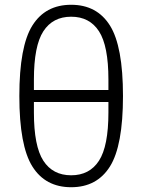

<svg xmlns="http://www.w3.org/2000/svg" viewBox="-20 -772 597 804"><path d="M115.5 -665Q170 -752 278 -752Q386 -752 440.5 -665Q495 -578 495 -370Q495 -162 440.5 -75Q386 12 278 12Q170 12 115.5 -75Q61 -162 61 -370Q61 -578 115.5 -665ZM122 -439V-395H434V-439Q434 -580 394.5 -641Q355 -702 278 -702Q201 -702 161.5 -641Q122 -580 122 -439ZM434 -301V-345H122V-301Q122 -160 161.5 -99Q201 -38 278 -38Q355 -38 394.5 -99Q434 -160 434 -301Z"/></svg>

Font: IBM Plex Sans Light
Style: Regular
Weight: 300
Designer: Mike Abbink, Paul van der Laan, Pieter van Rosmalen
Foundry: Bold Monday
Version: Version 3.0